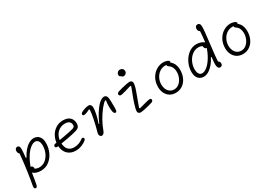

<svg xmlns="http://www.w3.org/2000/svg" viewBox="19 -1812 4302 3071"><g transform="rotate(-30 2170.0 -276.5)"><path d="M121.5 -79Q121.5 -94 127.5 -104.5Q133.5 -115 143.2 -120.2Q153 -125.5 163.5 -125.5Q184 -125.5 194.2 -113.5Q204.5 -101.5 205.8 -83.2Q207 -65 202.5 -45.5H175V-86.5L182 -82.5Q208 -66 230.5 -57Q253 -48 284.5 -48Q349.5 -48 399.5 -89Q449.5 -130 476.8 -194Q504 -258 504 -324.5Q504 -356.5 496 -382.5Q488 -408.5 470.8 -424Q453.5 -439.5 427 -439.5Q383.5 -439.5 333 -398Q282.5 -356.5 235.8 -279.5Q189 -202.5 156.5 -101.5H126L151.5 -287H182.5Q212.5 -348 253.8 -396.5Q295 -445 342 -472.5Q389 -500 434.5 -500Q469 -500 499.5 -483.5Q530 -467 549.8 -429.8Q569.5 -392.5 569.5 -333.5Q569.5 -249 534.5 -169.2Q499.5 -89.5 433.8 -38.8Q368 12 280 12Q239 12 202.8 1.2Q166.5 -9.5 144 -30Q121.5 -50.5 121.5 -79ZM42.5 155Q55 84.5 59.5 58Q81 -72 97.2 -199.8Q113.5 -327.5 120 -434.5L140 -392.5Q117 -399 104.8 -413.2Q92.5 -427.5 92.5 -455Q92.5 -472.5 98.8 -485.5Q105 -498.5 116 -505.2Q127 -512 140 -512Q159.5 -512 170.8 -496.2Q182 -480.5 182 -445Q182 -398 169.2 -284Q156.5 -170 138 -43.8Q119.5 82.5 103.5 162Q99 185.5 89.8 199.8Q80.5 214 64.5 211.5Q47.5 209 43 192.5Q38.5 176 42.5 155Z M713 -208Q713 -291.5 747.2 -361Q781.5 -430.5 843 -471.2Q904.5 -512 983.5 -512Q1033.5 -512 1071.5 -494.5Q1109.5 -477 1130.5 -442.8Q1151.5 -408.5 1151.5 -359.5Q1151.5 -330.5 1143.5 -312.2Q1135.5 -294 1118.8 -282.2Q1102 -270.5 1073 -261.5Q1019 -244.5 902.5 -223Q786 -201.5 704 -190Q682.5 -187 670.8 -194Q659 -201 659 -216Q659 -229 667.2 -238.2Q675.5 -247.5 694.5 -250.5Q729.5 -255.5 772.8 -262.5Q816 -269.5 859 -277Q916 -287 965 -297.2Q1014 -307.5 1044 -316Q1062.5 -321 1072.5 -329.2Q1082.5 -337.5 1085.8 -346.5Q1089 -355.5 1089 -366Q1089 -391.5 1078.2 -410.5Q1067.5 -429.5 1044.2 -440.5Q1021 -451.5 985 -451.5Q924 -451.5 876.8 -421.2Q829.5 -391 803.8 -338Q778 -285 778 -219.5Q778 -169 793.5 -130.5Q809 -92 842.2 -69.8Q875.5 -47.5 927.5 -47.5Q970.5 -47.5 1011 -61.2Q1051.5 -75 1081.5 -98.5Q1091.5 -106.5 1098.5 -110Q1105.5 -113.5 1112.8 -113.2Q1120 -113 1127.5 -106.5Q1139 -97 1137.8 -85.2Q1136.5 -73.5 1124.5 -62.5Q1090 -30.5 1036 -9Q982 12.5 923.5 12.5Q860 12.5 812.5 -14.8Q765 -42 739 -92Q713 -142 713 -208Z M1365 -63.5Q1393.5 -163 1417 -275.8Q1440.5 -388.5 1441.5 -443L1430.5 -454.5Q1407.5 -442.5 1386.2 -433Q1365 -423.5 1348.5 -419.5Q1327.5 -414.5 1314.5 -416.2Q1301.5 -418 1297 -432.5Q1292.5 -445.5 1302 -457.5Q1311.5 -469.5 1331 -478.5Q1362 -493 1396 -502.8Q1430 -512.5 1456.5 -512.5Q1482 -512.5 1495.2 -493.2Q1508.5 -474 1508.5 -446Q1508.5 -395 1492.5 -324.8Q1476.5 -254.5 1450 -175L1458 -170Q1495 -257.5 1543.5 -335.5Q1592 -413.5 1643.8 -462.8Q1695.5 -512 1741 -512Q1764 -512 1778 -497.2Q1792 -482.5 1796 -459.5Q1801 -430.5 1802.2 -390Q1803.5 -349.5 1803.5 -297Q1803.5 -293.5 1803.5 -289.5Q1803.5 -256 1801.8 -237Q1800 -218 1794.8 -208.2Q1789.5 -198.5 1780 -197Q1763.5 -194 1752.5 -207.2Q1741.5 -220.5 1737 -249Q1730.5 -287 1731.5 -342.8Q1732.5 -398.5 1739.5 -441L1728 -450.5Q1688.5 -424 1637.2 -359.5Q1586 -295 1538.2 -210.8Q1490.5 -126.5 1461.5 -43.5Q1451 -13.5 1432.8 2Q1414.5 17.5 1394 12Q1379 7.5 1371 -4.2Q1363 -16 1361.8 -31.8Q1360.5 -47.5 1365 -63.5Z M2077.5 -49.5Q2077.5 -67.5 2085.2 -99.5Q2093 -131.5 2107.5 -178.5Q2117.5 -210.5 2132.8 -252Q2148 -293.5 2163 -332Q2174.5 -361.5 2185.2 -390.2Q2196 -419 2202.5 -438.5L2193 -450Q2133.5 -431.5 2087.8 -418.2Q2042 -405 2010 -398.5Q1990.5 -394.5 1977 -399Q1963.5 -403.5 1959 -417.5Q1954.5 -431.5 1962 -444.5Q1969.5 -457.5 1988 -464Q2009.5 -471.5 2055 -483.5Q2100.5 -495.5 2145.8 -504.2Q2191 -513 2214.5 -513Q2236.5 -513 2249.8 -499.2Q2263 -485.5 2263 -464Q2263 -448.5 2259.2 -425.8Q2255.5 -403 2247 -376.5Q2238 -347 2222.2 -304.2Q2206.5 -261.5 2191 -220Q2155.5 -127.5 2138 -74L2147.5 -62.5Q2165.5 -66.5 2184 -71.5Q2202.5 -76.5 2221.5 -82Q2248.5 -89.5 2276 -96.8Q2303.5 -104 2322 -107.5Q2348.5 -113 2363.2 -110.8Q2378 -108.5 2381.5 -93Q2385 -77.5 2376.8 -66Q2368.5 -54.5 2352 -48.5Q2330.5 -41 2285 -29Q2239.5 -17 2194.5 -8.2Q2149.5 0.5 2126 0.5Q2111 0.5 2100 -5.5Q2089 -11.5 2083.2 -22.8Q2077.5 -34 2077.5 -49.5ZM2134 -703.5 2149.5 -660.5Q2134.5 -657 2124 -666.8Q2113.5 -676.5 2113.5 -698Q2113.5 -715 2122.5 -729Q2131.5 -743 2146.2 -751.2Q2161 -759.5 2177 -759.5Q2193.5 -759.5 2208.5 -752Q2223.5 -744.5 2232.5 -730.5Q2241.5 -716.5 2241.5 -698Q2241.5 -679.5 2232.2 -665.5Q2223 -651.5 2208.2 -644Q2193.5 -636.5 2177 -636.5Q2165 -636.5 2153.8 -645.8Q2142.5 -655 2137 -670.5Q2131.5 -686 2134 -703.5Z M2567.5 -212Q2567.5 -302.5 2606.5 -371.2Q2645.5 -440 2707.2 -476.8Q2769 -513.5 2834 -513.5Q2856.5 -513.5 2880.2 -508Q2904 -502.5 2922 -493Q2930.5 -488.5 2935 -481.8Q2939.5 -475 2939.8 -467Q2940 -459 2936 -451Q2932 -442.5 2925.5 -439.5Q2919 -436.5 2911.5 -437.2Q2904 -438 2895 -441.5Q2893.5 -441.5 2893 -442L2889 -443.5Q2877.5 -448 2866.8 -450.5Q2856 -453 2841 -453Q2780 -453 2732.5 -419.8Q2685 -386.5 2658.8 -332.5Q2632.5 -278.5 2632.5 -219.5Q2632.5 -172.5 2649.8 -133.5Q2667 -94.5 2699.5 -71.8Q2732 -49 2776.5 -49Q2825 -49 2864.8 -81Q2904.5 -113 2927.2 -164.8Q2950 -216.5 2950 -273Q2950 -317.5 2934.5 -353Q2919 -388.5 2889.5 -408Q2869 -421.5 2862.8 -433.8Q2856.5 -446 2862.5 -456.5Q2866.5 -464 2876 -467Q2885.5 -470 2896.5 -468.8Q2907.5 -467.5 2915.5 -463Q2949 -445.5 2970.8 -416.8Q2992.5 -388 3002.5 -351.5Q3012.5 -315 3012.5 -273Q3012.5 -194 2982.2 -129Q2952 -64 2897 -26.2Q2842 11.5 2771 11.5Q2710.5 11.5 2664.2 -17Q2618 -45.5 2592.8 -96.2Q2567.5 -147 2567.5 -212Z M3150.5 -153Q3150.5 -238 3188.8 -318.5Q3227 -399 3292.8 -449.5Q3358.5 -500 3437.5 -500Q3477 -500 3514.8 -488Q3552.5 -476 3576.5 -454.8Q3600.5 -433.5 3600.5 -407Q3600.5 -386.5 3588.8 -375.2Q3577 -364 3558.5 -364Q3532.5 -364 3521.2 -386Q3510 -408 3510 -442.5H3545V-401.5Q3533 -412.5 3517 -421.2Q3501 -430 3482.5 -435Q3464 -440 3444 -440Q3378 -440 3325.8 -399.2Q3273.5 -358.5 3244.5 -294.5Q3215.5 -230.5 3215.5 -164.5Q3215.5 -132 3223.5 -106Q3231.5 -80 3248.5 -64.5Q3265.5 -49 3292 -49Q3335.5 -49 3386.2 -90.5Q3437 -132 3484 -208.8Q3531 -285.5 3563.5 -386.5H3594L3568.5 -201H3537.5Q3507.5 -140 3466.2 -91.5Q3425 -43 3378.5 -15.5Q3332 12 3287 12Q3252.5 12 3221.5 -4.2Q3190.5 -20.5 3170.5 -57.5Q3150.5 -94.5 3150.5 -153ZM3539.5 -63Q3539.5 -102 3545.8 -164Q3552 -226 3566 -341.5Q3582 -478 3589.8 -555Q3597.5 -632 3597.5 -687.5L3612 -645.5Q3597 -650 3587 -657.2Q3577 -664.5 3571.2 -677Q3565.5 -689.5 3565.5 -708.5Q3565.5 -726.5 3571.8 -739.2Q3578 -752 3589.2 -758.5Q3600.5 -765 3615.5 -765Q3637.5 -765 3650 -749.5Q3662.5 -734 3662.5 -698Q3662.5 -654 3655.5 -585.5Q3648.5 -517 3633.5 -392.5Q3618.5 -269.5 3610.5 -189.8Q3602.5 -110 3602.5 -59L3582.5 -88Q3599 -88 3610.2 -81.2Q3621.5 -74.5 3627.2 -62.8Q3633 -51 3633 -35.5Q3633 -11 3620 1Q3607 13 3589 13Q3564.5 13 3552 -8.2Q3539.5 -29.5 3539.5 -63Z M3807.5 -212Q3807.5 -302.5 3846.5 -371.2Q3885.5 -440 3947.2 -476.8Q4009 -513.5 4074 -513.5Q4096.5 -513.5 4120.2 -508Q4144 -502.5 4162 -493Q4170.5 -488.5 4175 -481.8Q4179.5 -475 4179.8 -467Q4180 -459 4176 -451Q4172 -442.5 4165.5 -439.5Q4159 -436.5 4151.5 -437.2Q4144 -438 4135 -441.5Q4133.5 -441.5 4133 -442L4129 -443.5Q4117.5 -448 4106.8 -450.5Q4096 -453 4081 -453Q4020 -453 3972.5 -419.8Q3925 -386.5 3898.8 -332.5Q3872.5 -278.5 3872.5 -219.5Q3872.5 -172.5 3889.8 -133.5Q3907 -94.5 3939.5 -71.8Q3972 -49 4016.5 -49Q4065 -49 4104.8 -81Q4144.5 -113 4167.2 -164.8Q4190 -216.5 4190 -273Q4190 -317.5 4174.5 -353Q4159 -388.5 4129.5 -408Q4109 -421.5 4102.8 -433.8Q4096.5 -446 4102.5 -456.5Q4106.5 -464 4116 -467Q4125.5 -470 4136.5 -468.8Q4147.5 -467.5 4155.5 -463Q4189 -445.5 4210.8 -416.8Q4232.5 -388 4242.5 -351.5Q4252.5 -315 4252.5 -273Q4252.5 -194 4222.2 -129Q4192 -64 4137 -26.2Q4082 11.5 4011 11.5Q3950.5 11.5 3904.2 -17Q3858 -45.5 3832.8 -96.2Q3807.5 -147 3807.5 -212Z"/></g></svg>

Font: Monaspace Radon Var
Style: Regular
Weight: 400
Designer: Riley Cran and the Lettermatic Team
Version: Version 1.000 (Monaspace Radon Var)